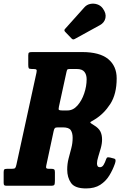

<svg xmlns="http://www.w3.org/2000/svg" viewBox="-68 -1042 695 1077"><path d="M576.5 -123.5Q564.5 -89 545 -57.2Q525.5 -25.5 494.2 -5.2Q463 15 414.5 15Q352 15 330.5 -15.8Q309 -46.5 309 -90.5Q309 -123.5 316.8 -153Q324.5 -182.5 332 -210.8Q339.5 -239 339.5 -269Q339.5 -296 329 -311.8Q318.5 -327.5 284.5 -327.5H256.5Q243.5 -327.5 239.5 -323Q235.5 -318.5 233 -307L191.5 -113.5Q189 -103 192 -99Q195 -95 207.5 -95H220.5Q231 -95 235.5 -91.8Q240 -88.5 240 -77V-28Q240 -11 237 -5.5Q234 0 217 0H-30Q-40.5 0 -44 -3Q-47.5 -6 -47.5 -16.5V-75.5Q-47.5 -87.5 -44.2 -91.2Q-41 -95 -29 -95H-3Q13 -95 17 -99.5Q21 -104 24 -118L136.5 -634Q139.5 -647.5 136.2 -651.2Q133 -655 118.5 -655H110.5Q96 -655 93.2 -659.8Q90.5 -664.5 90.5 -678.5V-731.5Q90.5 -744.5 95 -747.2Q99.5 -750 112.5 -750H392.5Q491 -750 538.8 -710.8Q586.5 -671.5 586.5 -602.5Q586.5 -514.5 550.8 -459Q515 -403.5 463.5 -372Q452 -364.5 445.2 -361.2Q438.5 -358 438.5 -354.5Q438.5 -352 459 -339.5Q485 -324 494.8 -305Q504.5 -286 504.5 -259.5Q504.5 -236 497.2 -210.5Q490 -185 483 -162.5Q476 -140 476 -125.5Q476 -104 492.5 -104Q505 -104 513 -117Q521 -130 527.5 -149.5Q530.5 -158 535.2 -159.2Q540 -160.5 551 -158L570 -153Q579.5 -151 580.2 -143.5Q581 -136 576.5 -123.5ZM281 -422.5H310.5Q342 -422.5 366.2 -449.8Q390.5 -477 404.2 -517.5Q418 -558 418 -597.5Q418 -623 405.5 -639Q393 -655 362 -655H323Q311.5 -655 309 -650.8Q306.5 -646.5 304 -634L262.5 -443.5Q259 -428 263 -425.2Q267 -422.5 281 -422.5ZM508.5 -995Q529 -967 523.5 -941Q518 -915 492.5 -901L351.5 -823.5Q341.5 -817.5 334 -825.5L297.5 -863.5Q289 -872.5 297.5 -880.5L405 -1000.5Q418.5 -1016 438.5 -1020Q458.5 -1024 477.8 -1017.5Q497 -1011 508.5 -995Z"/></svg>

Font: Besley* Condensed
Style: Bold Italic
Weight: 700
Width: 3
Italic angle: -13°
Designer: Owen Earl
Foundry: indestructible type*
Version: Version 3.000; ttfautohint (v1.8.3)